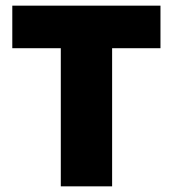

<svg xmlns="http://www.w3.org/2000/svg" viewBox="-20 -659 611 679"><path d="M376.5 0H195V-603.5H376.5ZM547.5 -488.5H23.5V-639H547.5Z"/></svg>

Font: Anek Kannada Medium ExtraBold
Style: Regular
Weight: 800
Version: Version 1.003